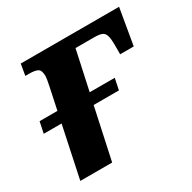

<svg xmlns="http://www.w3.org/2000/svg" viewBox="-126 -660 781 783"><g transform="rotate(-30 264.5 -268.0)"><path d="M37 0 88 -241H4L15 -294H99L121 -398Q124 -411 126 -424Q128 -437 128 -441Q128 -468 116 -475.5Q104 -483 75 -483H57L66 -536H529L500 -366H436V-409Q436 -441 431 -455.5Q426 -470 413.5 -474.5Q401 -479 378 -479H291L251 -294H369L358 -241H239L187 0Z"/></g></svg>

Font: Noto Serif
Style: Italic
Weight: 400
Italic angle: -12°
Designer: Monotype Design Team
Foundry: Monotype Imaging Inc.
Version: Version 2.013